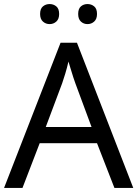

<svg xmlns="http://www.w3.org/2000/svg" viewBox="-20 -928 679 948"><path d="M545 0 459 -221H176L91 0H0L279 -717H360L638 0ZM352 -517Q349 -525 342 -546Q335 -567 328.5 -589.5Q322 -612 318 -624Q311 -593 302 -563.5Q293 -534 287 -517L206 -301H432ZM178 -859Q178 -885 192 -896.5Q206 -908 225 -908Q244 -908 258 -896.5Q272 -885 272 -859Q272 -834 258 -821.5Q244 -809 225 -809Q206 -809 192 -821.5Q178 -834 178 -859ZM366 -859Q366 -885 379.5 -896.5Q393 -908 412 -908Q431 -908 445 -896.5Q459 -885 459 -859Q459 -834 445 -821.5Q431 -809 412 -809Q393 -809 379.5 -821.5Q366 -834 366 -859Z"/></svg>

Font: Noto Sans Mayan Numerals
Style: Regular
Weight: 400
Designer: Monotype Design Team
Foundry: Monotype Imaging Inc.
Version: Version 2.001; ttfautohint (v1.8.4.7-5d5b)